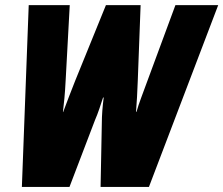

<svg xmlns="http://www.w3.org/2000/svg" viewBox="-20 -734 877 754"><path d="M65.9 0 92.8 -713.9H253.9L237.8 -418Q235.8 -378.4 232.9 -347.7Q230 -316.9 227.1 -293.9H228Q239.3 -324.2 250.7 -354Q262.2 -383.8 274.9 -416L396 -713.9H532.2L521 -416Q519.5 -378.9 518.1 -353Q516.6 -327.1 514.2 -294.9H516.1Q523.4 -320.8 534.2 -349.6Q544.9 -378.4 559.1 -417L668.9 -713.9H836.9L564.9 0H375L379.9 -252Q379.9 -272.9 381.8 -298.8Q383.8 -324.7 387.2 -351.1H384.8Q377.4 -328.6 369.9 -306.2Q362.3 -283.7 353 -262.2L252.9 0Z"/></svg>

Font: Open Sans Condensed ExtraBold
Style: Italic
Weight: 800
Width: 3
Italic angle: -12°
Designer: Monotype Design Team
Foundry: Monotype Imaging Inc.
Version: Version 3.003; ttfautohint (v1.8.4)